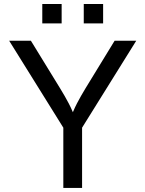

<svg xmlns="http://www.w3.org/2000/svg" viewBox="-20 -929 719 949"><path d="M293 0V-297.9L25.4 -727.5H132.8L276.9 -492.7Q301.3 -453.1 320.1 -417.2Q338.9 -381.3 358.9 -326.7H321.8Q341.8 -382.3 360.8 -418.7Q379.9 -455.1 402.8 -492.7L546.4 -727.5H653.3L385.7 -297.9V0ZM189 -813.5V-909.2H284.7V-813.5ZM394 -813.5V-909.2H489.7V-813.5Z"/></svg>

Font: Atlassian Sans
Style: Regular
Weight: 400
Designer: Rasmus Andersson
Foundry: Modifications by Atlassian Pty Ltd, manufactured by rsms
Version: Version 4.001;git-9221beed3